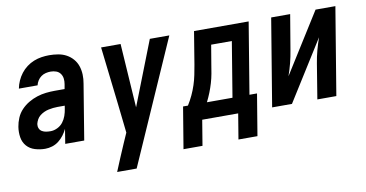

<svg xmlns="http://www.w3.org/2000/svg" viewBox="-72 -719 2145 1125"><g transform="rotate(-10 1000.0 -156.5)"><path d="M152 8Q121 8 91.5 -1Q62 -10 43 -31.5Q24 -53 19 -83.5Q14 -114 19 -146Q23 -172 34 -198Q45 -224 64.5 -244.5Q84 -265 108.5 -279.5Q133 -294 159.5 -302.5Q186 -311 212.5 -314Q239 -317 265 -317H324L329 -345Q332 -362 330 -378.5Q328 -395 318.5 -408Q309 -421 293.5 -426.5Q278 -432 261 -432Q247 -432 232 -428.5Q217 -425 204.5 -416Q192 -407 183.5 -393.5Q175 -380 172 -366H61V-367Q65 -389 75 -411.5Q85 -434 100 -453.5Q115 -473 135 -488Q155 -503 177.5 -512Q200 -521 223.5 -524.5Q247 -528 269 -528Q296 -528 322.5 -523.5Q349 -519 371 -507Q393 -495 409.5 -476Q426 -457 434 -433Q442 -409 443 -382.5Q444 -356 439 -329L385 0H272L286 -87Q277 -68 263.5 -50Q250 -32 232.5 -18.5Q215 -5 194 1.5Q173 8 152 8ZM201 -88Q221 -88 241.5 -98Q262 -108 275 -125Q288 -142 295 -162Q302 -182 305 -202L308 -221H265Q252 -221 238.5 -219.5Q225 -218 211 -215Q197 -212 184 -206Q171 -200 159.5 -191Q148 -182 141 -169Q134 -156 131 -143Q129 -129 134 -117Q139 -105 150 -98.5Q161 -92 174 -90Q187 -88 201 -88Z M543 215Q559 175 576 135.5Q593 96 610 56L636 -3L616 -183L577 -520H693L718 -139L867 -520H983L659 215Z M949 151 990 -96H1019Q1036 -123 1049 -151Q1062 -179 1071.5 -208Q1081 -237 1087 -266.5Q1093 -296 1098 -325L1130 -520H1455L1385 -96H1430L1389 151H1276L1301 0H1087L1062 151ZM1132 -96H1284L1338 -424H1215L1196 -311Q1192 -284 1187 -256.5Q1182 -229 1174 -202Q1166 -175 1155.5 -148.5Q1145 -122 1132 -96Z M1503 0 1589 -520H1702L1667 -312Q1661 -274 1651.5 -237Q1642 -200 1629 -163L1853 -520H1971L1885 0H1772L1806 -208Q1812 -246 1822 -283Q1832 -320 1845 -357L1621 0Z"/></g></svg>

Font: Iosevka Oblique
Style: Bold
Weight: 700
Italic angle: -9°
Monospace: yes
Designer: Belleve Invis
Foundry: Belleve Invis
Version: Version 32.5.0; ttfautohint (v1.8.4)